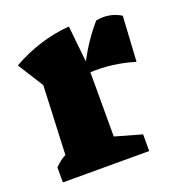

<svg xmlns="http://www.w3.org/2000/svg" viewBox="-99 -588 623 671"><g transform="rotate(-20 212.5 -252.5)"><path d="M23 0V-56Q33 -66 42.5 -73.5Q52 -81 64 -87L75 -343L15 -438Q117 -496 229 -505L243 -370Q279 -438 326 -492Q376 -502 419 -476L409 -308Q327 -333 245 -329V-90L344 -62V0Z"/></g></svg>

Font: Piazzolla ExtraBold
Style: Regular
Weight: 800
Designer: Juan Pablo del Peral
Foundry: Huerta Tipografica
Version: Version 1.330